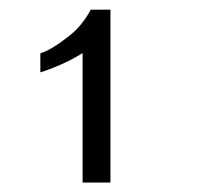

<svg xmlns="http://www.w3.org/2000/svg" viewBox="-20 -765 460 404"><path d="M212.4 -380.9H153.8V-653.3Q131.8 -639.6 107.4 -628.9Q83 -618.2 64.9 -612.8V-652.8Q89.4 -660.6 125 -689Q140.6 -701.2 151.6 -715.1Q162.6 -729 170.9 -744.6H212.4Z"/></svg>

Font: Saysettha OT
Style: Regular
Weight: 400
Designer: John M. Durdin and Silvain Dupertuis
Foundry: Lao Script for Windows
Version: Version 2.000